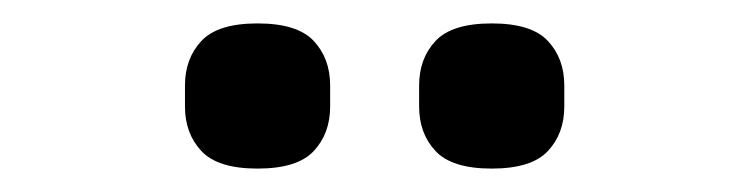

<svg xmlns="http://www.w3.org/2000/svg" viewBox="-20 -754 640 164"><path d="M200 -610Q166 -610 152 -625Q138 -640 138 -663V-681Q138 -704 152 -719Q166 -734 200 -734Q234 -734 248 -719Q262 -704 262 -681V-663Q262 -640 248 -625Q234 -610 200 -610ZM400 -610Q366 -610 352 -625Q338 -640 338 -663V-681Q338 -704 352 -719Q366 -734 400 -734Q434 -734 448 -719Q462 -704 462 -681V-663Q462 -640 448 -625Q434 -610 400 -610Z"/></svg>

Font: IBMPlexSans-Medium
Style: Regular
Weight: 500
Designer: Mike Abbink, Paul van der Laan, Pieter van Rosmalen
Foundry: Bold Monday
Version: Version 3.1